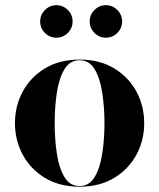

<svg xmlns="http://www.w3.org/2000/svg" viewBox="-20 -695 600 725"><path d="M318.7 -613.9Q318.7 -639.1 336.7 -657.2Q354.7 -675.4 379.9 -675.4Q405.1 -675.4 423.1 -657.2Q441.1 -639.1 441.1 -613.9Q441.1 -588.7 423.1 -570.7Q405.1 -552.7 379.9 -552.7Q354.7 -552.7 336.7 -570.7Q318.7 -588.7 318.7 -613.9ZM131.7 -613.9Q131.7 -639.1 149.7 -657.2Q167.7 -675.4 192.9 -675.4Q218.1 -675.4 236.1 -657.2Q254.1 -639.1 254.1 -613.9Q254.1 -588.7 236.1 -570.7Q218.1 -552.7 192.9 -552.7Q167.7 -552.7 149.7 -570.7Q131.7 -588.7 131.7 -613.9ZM36.5 -230Q36.5 -295 66 -349.5Q95.5 -404 150.2 -437Q205 -470 280.5 -470Q356 -470 410.8 -437Q465.5 -404 495 -349.5Q524.5 -295 524.5 -230Q524.5 -165 495 -110.5Q465.5 -56 410.8 -23Q356 10 280.5 10Q205 10 150.2 -23Q95.5 -56 66 -110.5Q36.5 -165 36.5 -230ZM186.5 -230Q186.5 -170.5 194.5 -116Q202.5 -61.5 223 -27Q243.5 7.5 280.5 7.5Q317.5 7.5 337.8 -27Q358 -61.5 366.2 -116Q374.5 -170.5 374.5 -230Q374.5 -289.5 366.2 -344Q358 -398.5 337.8 -433Q317.5 -467.5 280.5 -467.5Q243.5 -467.5 223 -433Q202.5 -398.5 194.5 -344Q186.5 -289.5 186.5 -230Z"/></svg>

Font: Bodoni* 72pt
Style: Bold
Weight: 700
Version: Version 2.3